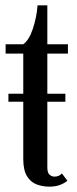

<svg xmlns="http://www.w3.org/2000/svg" viewBox="-20 -689 288 718"><path d="M164.5 9Q140 9 117.5 0.8Q95 -7.5 81 -30Q67 -52.5 67 -95.5V-308.5H11.5V-338.5H67V-488.5H1V-523.5H67Q88.5 -538.5 102.8 -581.2Q117 -624 120.5 -669H157V-523.5H234V-488.5H157V-338.5H224.5V-308.5H157V-63.5Q157 -42 165.8 -35.2Q174.5 -28.5 183.5 -28.5Q193.5 -28.5 200.8 -32.2Q208 -36 211.5 -40.5L232 -13Q220.5 -3.5 203.8 2.8Q187 9 164.5 9Z"/></svg>

Font: Imbue 10pt Medium
Style: Regular
Weight: 500
Designer: Tyler Finck
Foundry: Etcetera Type Company
Version: Version 1.102; ttfautohint (v1.8.3)